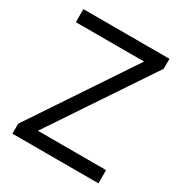

<svg xmlns="http://www.w3.org/2000/svg" viewBox="-166 -827 894 947"><g transform="rotate(30 280.5 -353.5)"><path d="M39.7 -56.7 448.7 -669.3 467.7 -632.7H35.7V-707H526V-650.3L115 -35.7L102.3 -75.3H529.7V0H39.7Z"/></g></svg>

Font: 42dot Sans Light
Style: Regular
Weight: 300
Designer: 42dot
Version: Version 1.000